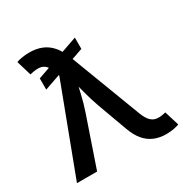

<svg xmlns="http://www.w3.org/2000/svg" viewBox="-171 -882 1003 1036"><g transform="rotate(-30 331.0 -363.5)"><path d="M129.9 -520V-589.8L403.8 -686V-615.7ZM21 0 228.5 -549.8 220.2 -573.2Q209.5 -606.9 194.6 -622.3Q179.7 -637.7 158.9 -640.1Q138.2 -642.6 108.9 -636.2L97.2 -633.3L69.3 -726.6Q81.5 -731.9 104.2 -735.6Q127 -739.3 150.9 -739.3Q193.8 -739.3 227.8 -725.3Q261.7 -711.4 287.4 -681.6Q313 -651.9 331.1 -604L501.5 -155.8Q514.6 -122.6 530.3 -106.4Q545.9 -90.3 566.2 -87.2Q586.4 -84 611.3 -89.4L624.5 -92.3L652.8 -1Q640.6 3.9 618.7 8.1Q596.7 12.2 571.3 12.2Q530.8 12.2 497.6 -1.7Q464.4 -15.6 439.2 -45.4Q414.1 -75.2 397 -123.5L331.1 -303.7Q312 -356.9 299.1 -407.5Q286.1 -458 272 -511.7H305.2Q291.5 -459 280 -407.5Q268.6 -356 250.5 -303.7L146.5 0Z"/></g></svg>

Font: Inter Cardless
Style: Medium
Weight: 500
Designer: Rasmus Andersson
Foundry: rsms
Version: Version 4.001;git-9221beed3